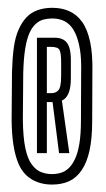

<svg xmlns="http://www.w3.org/2000/svg" viewBox="-20 -754 277 504"><path d="M116 -269.5Q142 -269.5 161.2 -278.2Q180.5 -287 194.2 -307Q208 -327 215 -358.8Q222 -390.5 222 -437L222.5 -565.5Q223.5 -612 216.5 -644.5Q209.5 -677 195.8 -696.2Q182 -715.5 162.2 -724.5Q142.5 -733.5 117 -733.5Q96.5 -733.5 79.2 -727.5Q62 -721.5 49.8 -708.8Q37.5 -696 28.8 -676.2Q20 -656.5 16.2 -628.8Q12.5 -601 11.5 -565.5L10.5 -437Q11 -401.5 15.2 -374Q19.5 -346.5 27.5 -326.8Q35.5 -307 48.5 -294.5Q61.5 -282 78.8 -275.8Q96 -269.5 116 -269.5ZM116 -297Q102 -297 88.5 -302Q75 -307 63.8 -321.8Q52.5 -336.5 46.5 -365.2Q40.5 -394 40 -440L41 -562.5Q42 -600 46 -625.2Q50 -650.5 57 -666.5Q64 -682.5 73.8 -691.2Q83.5 -700 94.8 -702.8Q106 -705.5 117 -705.5Q129 -705.5 140 -702.2Q151 -699 160.8 -690.5Q170.5 -682 178 -666Q185.5 -650 189.8 -624.5Q194 -599 193 -562.5L192.5 -439Q192.5 -402.5 188.5 -377.8Q184.5 -353 177 -337Q169.5 -321 160 -312.2Q150.5 -303.5 139.2 -300.2Q128 -297 116 -297ZM77 -352H103V-486H118L135 -352H162L142.5 -490Q154 -495 160 -509.5Q166 -524 166 -548.5V-597Q166 -617.5 161.5 -630.5Q157 -643.5 147.5 -649.2Q138 -655 123.5 -655H77ZM103 -509.5V-631H113.5Q132 -631 136.2 -623Q140.5 -615 140.5 -590V-555.5Q140.5 -524.5 133.2 -517Q126 -509.5 115.5 -509.5Z"/></svg>

Font: Anybody UltraCondensed Light
Style: Regular
Weight: 300
Width: 1
Version: Version 1.113;gftools[0.9.25]